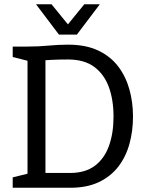

<svg xmlns="http://www.w3.org/2000/svg" viewBox="-20 -887 676 907"><path d="M110 0V-667Q161.5 -667 208.5 -671.5Q255.5 -676 301.7 -676Q385.2 -676 443.5 -648.5Q501.8 -621 538 -573.5Q574.2 -526 591.2 -465Q608.3 -404 608.3 -336Q608.3 -269 591.7 -208Q575 -147 539.4 -100.5Q503.8 -54 447.5 -27Q391.2 0 311.7 0ZM194.7 -70Q194.7 -70 213.2 -70Q231.7 -70 258.8 -70Q285.8 -70 311.7 -70Q383 -70 428.2 -104Q473.3 -138 494.8 -198Q516.3 -258 516.3 -336Q516.3 -415 494.3 -475.5Q472.3 -536 425.2 -571Q378 -606 301.7 -606Q251.8 -606 223.2 -604.2Q194.7 -602.5 194.7 -602.5ZM40 -667H120L124.8 -596.2L40 -617.8ZM40 0V-49.2L125 -70L120 0ZM261.7 -723.7 378.3 -867H451.7L343.3 -723.7ZM340 -723.7H258.3L150 -867H223.3Z"/></svg>

Font: Epunda Slab Light
Style: Regular
Weight: 300
Designer: Simon Atzbach
Foundry: typofactur
Version: Version 1.102